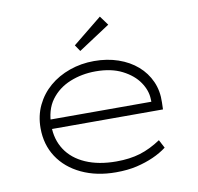

<svg xmlns="http://www.w3.org/2000/svg" viewBox="-82 -825 952 921"><g transform="rotate(-10 394.0 -364.5)"><path d="M410 10Q316 10 243 -24.5Q170 -59 130 -120Q90 -181 90 -261Q90 -322 114 -372Q138 -422 180 -458Q222 -494 278.5 -514Q335 -534 398 -534Q462 -534 515.5 -515.5Q569 -497 607.5 -463.5Q646 -430 666.5 -384Q687 -338 685 -282L684 -248H132V-294H657L636 -283L635 -307Q634 -349 606.5 -389.5Q579 -430 526 -457Q473 -484 397 -484Q330 -484 272 -460.5Q214 -437 178.5 -389Q143 -341 143 -264Q143 -197 176 -146.5Q209 -96 272 -68.5Q335 -41 421 -41Q487 -41 537.5 -56.5Q588 -72 639 -106L660 -66Q631 -44 594 -27.5Q557 -11 512.5 -0.5Q468 10 410 10ZM342 -593 321 -624 463 -739 496 -694Z"/></g></svg>

Font: Lexend Peta ExtraLight
Style: Regular
Weight: 250
Version: Version 1.007